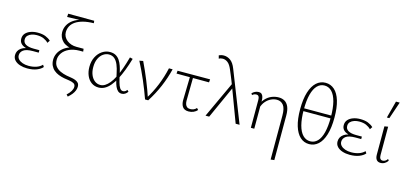

<svg xmlns="http://www.w3.org/2000/svg" viewBox="-78 -1297 4621 2172"><g transform="rotate(15 2232.5 -211.5)"><path d="M215 6Q170 6 131 -6.5Q92 -19 68.5 -44Q45 -69 45 -105Q45 -157 89 -189Q133 -221 223 -221V-204Q175 -204 139.5 -214.5Q104 -225 84.5 -247Q65 -269 65 -302Q65 -339 87 -364Q109 -389 146.5 -402.5Q184 -416 229 -416Q284 -416 320.5 -401.5Q357 -387 383 -363L363 -333Q340 -357 307 -371.5Q274 -386 225 -386Q195 -386 167.5 -377Q140 -368 122.5 -350Q105 -332 105 -303Q105 -267 137 -248Q169 -229 230 -229H297V-200H230Q152 -200 119 -175.5Q86 -151 86 -113Q86 -87 104 -67.5Q122 -48 153.5 -37Q185 -26 224 -26Q274 -26 314.5 -40Q355 -54 380 -81L395 -58Q373 -31 327 -12.5Q281 6 215 6Z M743 195 724 175Q754 148 770 121Q786 94 786 70Q786 43 766 31.5Q746 20 714.5 15Q683 10 650 5Q614 -2 582.5 -14.5Q551 -27 527 -47.5Q503 -68 489 -97.5Q475 -127 475 -166Q475 -204 491.5 -239Q508 -274 540 -302Q572 -330 618 -347Q664 -364 723 -364L737 -341Q666 -340 616 -316.5Q566 -293 540 -255Q514 -217 514 -176Q514 -129 536 -100.5Q558 -72 593.5 -55.5Q629 -39 670 -31Q697 -26 724 -22Q751 -18 773.5 -9.5Q796 -1 810 14.5Q824 30 824 58Q824 80 815 103Q806 126 788 149Q770 172 743 195ZM674 -341Q629 -341 595 -353.5Q561 -366 538.5 -387.5Q516 -409 504.5 -436.5Q493 -464 493 -493Q493 -538 513.5 -576Q534 -614 572.5 -641.5Q611 -669 667 -684.5Q723 -700 794 -701L813 -683Q742 -682 689 -668Q636 -654 601.5 -630.5Q567 -607 550 -574.5Q533 -542 533 -503Q533 -475 545.5 -451.5Q558 -428 580 -410.5Q602 -393 630.5 -383.5Q659 -374 692 -374H776L780 -341ZM503 -673 505 -712 810 -711 813 -683Z M1051 6Q1003 6 967 -20Q931 -46 911.5 -91.5Q892 -137 892 -194Q892 -260 917.5 -310Q943 -360 985 -388Q1027 -416 1076 -416Q1116 -416 1143.5 -400.5Q1171 -385 1189.5 -357.5Q1208 -330 1220.5 -293.5Q1233 -257 1242 -215Q1254 -156 1265.5 -114Q1277 -72 1292 -49Q1307 -26 1330 -26Q1342 -26 1354 -32.5Q1366 -39 1375 -53L1392 -36Q1381 -18 1362.5 -6Q1344 6 1322 6Q1296 6 1278 -10Q1260 -26 1247.5 -54.5Q1235 -83 1226.5 -120.5Q1218 -158 1209 -202Q1198 -257 1181 -298.5Q1164 -340 1137.5 -363Q1111 -386 1071 -386Q1036 -386 1004.5 -364Q973 -342 954 -301Q935 -260 935 -202Q935 -152 951 -112.5Q967 -73 996 -50Q1025 -27 1064 -27Q1091 -27 1117.5 -43Q1144 -59 1169.5 -90Q1195 -121 1219 -168Q1243 -215 1265 -277Q1287 -339 1308 -415L1342 -407Q1320 -332 1295.5 -268Q1271 -204 1244 -153Q1217 -102 1187 -66.5Q1157 -31 1123.5 -12.5Q1090 6 1051 6Z M1596 0Q1560 -102 1516 -204Q1472 -306 1420 -407L1463 -415Q1511 -315 1552 -214.5Q1593 -114 1626 -14H1604Q1663 -108 1703 -207Q1743 -306 1766 -410H1809Q1783 -303 1739 -200Q1695 -97 1633 0Z M1864 -375 1867 -409 2248 -410 2245 -374ZM2014 -102 2021 -407H2057L2053 -108Q2053 -86 2059 -67.5Q2065 -49 2079 -38Q2093 -27 2117 -27Q2136 -27 2155.5 -34.5Q2175 -42 2189 -59L2207 -40Q2190 -20 2163.5 -8Q2137 4 2105 4Q2079 4 2061 -4.5Q2043 -13 2033 -28.5Q2023 -44 2018.5 -63Q2014 -82 2014 -102Z M2657 0 2507 -401Q2495 -432 2483.5 -461.5Q2472 -491 2460 -519.5Q2448 -548 2437 -574Q2414 -630 2386 -651.5Q2358 -673 2327 -673Q2314 -673 2302.5 -670Q2291 -667 2282 -661L2272 -698Q2284 -704 2299 -707.5Q2314 -711 2330 -711Q2371 -711 2407.5 -685Q2444 -659 2469 -594L2703 0ZM2304 0 2506 -435 2525 -394 2347 0Z M3144 289V-226Q3144 -311 3115.5 -347Q3087 -383 3039 -383Q3007 -383 2973 -368Q2939 -353 2910.5 -320.5Q2882 -288 2867 -236L2844 -251Q2864 -309 2896.5 -345Q2929 -381 2969.5 -397.5Q3010 -414 3053 -414Q3092 -414 3122 -396.5Q3152 -379 3169 -340Q3186 -301 3186 -239V284ZM2835 0V-325Q2835 -335 2833 -348Q2831 -361 2823.5 -370.5Q2816 -380 2800 -380Q2788 -380 2775 -375.5Q2762 -371 2752 -361L2740 -378Q2754 -394 2774.5 -404Q2795 -414 2816 -414Q2842 -414 2854 -401Q2866 -388 2870.5 -369.5Q2875 -351 2875 -334V0Z M3518 8Q3457 8 3412.5 -32.5Q3368 -73 3343.5 -152Q3319 -231 3319 -349Q3319 -468 3344.5 -548.5Q3370 -629 3415.5 -670Q3461 -711 3522 -711Q3582 -711 3626.5 -671Q3671 -631 3695 -552Q3719 -473 3719 -355Q3719 -236 3694 -155Q3669 -74 3623.5 -33Q3578 8 3518 8ZM3522 -26Q3571 -26 3606.5 -62.5Q3642 -99 3660 -171Q3678 -243 3678 -348Q3678 -457 3659 -530Q3640 -603 3604 -640.5Q3568 -678 3518 -678Q3469 -678 3433.5 -641.5Q3398 -605 3379 -533.5Q3360 -462 3360 -356Q3360 -247 3379.5 -173.5Q3399 -100 3435.5 -63Q3472 -26 3522 -26ZM3343 -336V-369H3691V-336Z M3992 6Q3947 6 3908 -6.5Q3869 -19 3845.5 -44Q3822 -69 3822 -105Q3822 -157 3866 -189Q3910 -221 4000 -221V-204Q3952 -204 3916.5 -214.5Q3881 -225 3861.5 -247Q3842 -269 3842 -302Q3842 -339 3864 -364Q3886 -389 3923.5 -402.5Q3961 -416 4006 -416Q4061 -416 4097.5 -401.5Q4134 -387 4160 -363L4140 -333Q4117 -357 4084 -371.5Q4051 -386 4002 -386Q3972 -386 3944.5 -377Q3917 -368 3899.5 -350Q3882 -332 3882 -303Q3882 -267 3914 -248Q3946 -229 4007 -229H4074V-200H4007Q3929 -200 3896 -175.5Q3863 -151 3863 -113Q3863 -87 3881 -67.5Q3899 -48 3930.5 -37Q3962 -26 4001 -26Q4051 -26 4091.5 -40Q4132 -54 4157 -81L4172 -58Q4150 -31 4104 -12.5Q4058 6 3992 6Z M4353 4Q4322 4 4306 -16.5Q4290 -37 4290 -76V-407L4332 -414V-82Q4332 -55 4341.5 -41Q4351 -27 4371 -27Q4386 -27 4400.5 -35.5Q4415 -44 4426 -61L4438 -44Q4424 -22 4402 -9Q4380 4 4353 4ZM4291 -511 4344 -711H4388L4320 -511Z"/></g></svg>

Font: Ysabeau ExtraLight
Style: Regular
Weight: 250
Designer: Christian Thalmann (Catharsis Fonts)
Version: Version 2.002